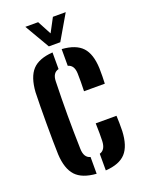

<svg xmlns="http://www.w3.org/2000/svg" viewBox="-146 -838 692 916"><g transform="rotate(-20 200.0 -379.5)"><path d="M40.5 -141.5Q39.5 -170 39 -211.2Q38.5 -252.5 38.5 -298Q38.5 -343.5 39 -385.2Q39.5 -427 40.5 -457Q45.5 -532.5 78 -567.8Q110.5 -603 181.5 -608V-523.5Q150 -516 149 -473Q146.5 -383.5 146.5 -301Q146.5 -218.5 149 -130.5Q150 -85 181.5 -77V8Q110 3 77.2 -32.2Q44.5 -67.5 40.5 -141.5ZM259.5 -382.5Q260.5 -401.5 260.5 -430Q260.5 -458.5 260 -473Q258.5 -515.5 228 -523V-608Q298.5 -603 330.8 -568.5Q363 -534 366 -461Q366.5 -443 366.2 -419.8Q366 -396.5 365 -382.5ZM228 8V-76.5Q258.5 -85 260 -130.5Q260.5 -146 260.5 -168.8Q260.5 -191.5 259.5 -219.5H365Q366 -205.5 366.2 -182.5Q366.5 -159.5 366 -141.5Q362.5 -67 330.5 -31.8Q298.5 3.5 228 8ZM175 -641 101.5 -767H166.5L204 -696.5L241.5 -767H306.5L233 -641Z"/></g></svg>

Font: Big Shoulders Stencil Display
Style: Bold
Weight: 700
Designer: Patric King
Foundry: XO Type Co
Version: Version 1.000